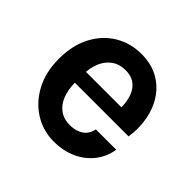

<svg xmlns="http://www.w3.org/2000/svg" viewBox="-132 -640 794 794"><g transform="rotate(45 265.0 -242.5)"><path d="M274.1 14Q212.1 14 160.5 -17.9Q109 -49.8 78 -107.8Q47.1 -165.7 47.1 -243.1Q47.1 -323.1 77.8 -380.4Q108.5 -437.8 160 -468.4Q211.6 -499 274.1 -499Q332.2 -499 374.4 -475.7Q416.5 -452.3 442.4 -412.6Q468.2 -373 477.2 -323Q486.2 -273.1 478 -219.9H141.1V-284H394.6L371.6 -269Q373.1 -292.6 369.3 -316.5Q365.5 -340.4 355 -360.5Q344.4 -380.7 325.2 -392.9Q306 -405 276 -405Q240 -405 215 -387Q190 -369 177.1 -338.1Q164.1 -307.2 164.1 -268V-220.9Q164.1 -179.9 176.3 -148.5Q188.5 -117 212.8 -99Q237.1 -81 274.1 -81Q308.6 -81 332 -96.9Q355.5 -112.9 362 -144.9H481Q473.5 -98.1 445.7 -62.3Q417.8 -26.5 374 -6.3Q330.2 14 274.1 14Z"/></g></svg>

Font: Karla
Style: Regular
Weight: 400
Designer: Jonathan Pinhorn
Version: Version 2.004;gftools[0.9.33]